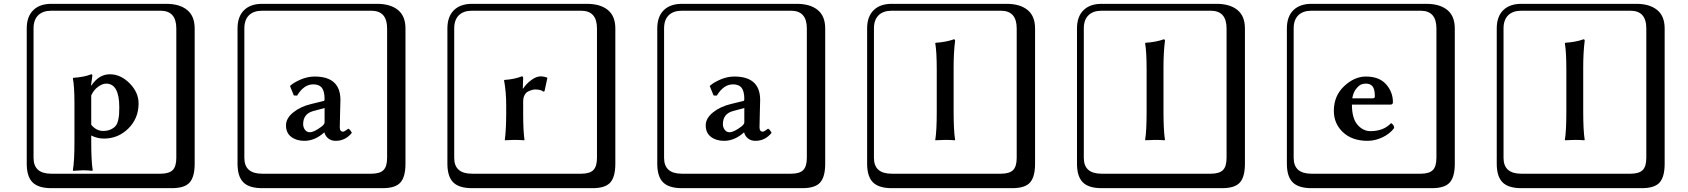

<svg xmlns="http://www.w3.org/2000/svg" viewBox="-20 -774 8842 1006"><path d="M458 -273.9V-120.1Q484.9 -87.9 520 -87.9Q543 -87.9 559.6 -95.5Q576.2 -103 585.2 -113.5Q594.2 -124 598.6 -142.1Q603 -160.2 604 -174.6Q605 -189 605 -211.9Q605 -335.9 536.1 -335.9Q516.1 -335.9 493.2 -318.8Q470.2 -301.8 458 -273.9ZM370.1 -32.2V-231.9Q370.1 -320.8 361.8 -363.8L363.8 -366.2Q421.9 -370.1 458 -384.8Q463.9 -384.8 463.9 -377L457 -326.2H459Q499 -385.3 556.2 -384.8Q612.3 -384.8 659.2 -337.4Q706.1 -290 706.1 -231.9Q706.1 -153.8 652.6 -100.8Q599.1 -47.9 524.9 -47.9Q489.7 -47.9 458 -64V-32.2Q458 69.8 465.8 118.2L463.9 121.1Q439.9 118.2 414.1 118.2L362.8 121.1L361.8 118.2Q370.1 71.8 370.1 -32.2ZM249 -717.8Q204.1 -717.8 179.9 -693.8Q155.8 -669.9 155.8 -625V53.2Q155.8 136.2 249 136.2H820.8Q865.7 136.2 884.8 117.2Q903.8 98.1 903.8 53.2V-625Q903.8 -717.8 820.8 -717.8ZM1000 84Q1000 152.8 973.4 182.4Q946.8 211.9 880.9 211.9H249Q181.2 211.9 150.6 181.4Q120.1 150.9 120.1 84V-625Q120.1 -687 154.1 -720.5Q188 -753.9 249 -753.9H851.1Q920.9 -753.9 960.4 -721.9Q1000 -689.9 1000 -625Z M1680.7 -208 1620.6 -191.9Q1568.8 -177.7 1568.4 -124Q1568.4 -106.9 1577.9 -94Q1587.4 -81.1 1603.5 -81.1Q1626.5 -81.1 1667.5 -112.8Q1680.7 -124 1680.7 -132.8ZM1760.3 -106.9Q1760.3 -84 1778.3 -84Q1783.2 -84 1805.7 -100.1L1807.6 -98.1Q1815.4 -94.2 1823.7 -78.1Q1789.6 -36.1 1739.3 -36.1Q1715.3 -36.1 1700 -48.6Q1684.6 -61 1679.7 -80.1H1678.7Q1629.9 -36.1 1574.7 -36.1Q1532.7 -36.1 1505.6 -57.1Q1478.5 -78.1 1478.5 -117.2Q1478.5 -154.3 1516.6 -185.1Q1554.7 -215.8 1610.4 -229L1676.3 -245.1Q1680.2 -245.1 1680.7 -253.9Q1680.7 -295.9 1666.5 -314Q1652.3 -332 1621.6 -332Q1571.8 -332 1536.6 -272.9L1519.5 -273.9L1499.5 -323.2L1502.4 -326.2Q1520.5 -342.3 1556.4 -357.7Q1592.3 -373 1628.4 -373Q1763.2 -373 1763.7 -251Q1763.7 -249 1762 -184.6Q1760.3 -120.1 1760.3 -106.9ZM1353.5 -717.8Q1308.6 -717.8 1284.4 -693.8Q1260.3 -669.9 1260.3 -625V53.2Q1260.3 136.2 1353.5 136.2H1925.3Q1970.2 136.2 1989.3 117.2Q2008.3 98.1 2008.3 53.2V-625Q2008.3 -717.8 1925.3 -717.8ZM2104.5 84Q2104.5 152.8 2077.9 182.4Q2051.3 211.9 1985.4 211.9H1353.5Q1285.6 211.9 1255.1 181.4Q1224.6 150.9 1224.6 84V-625Q1224.6 -687 1258.5 -720.5Q1292.5 -753.9 1353.5 -753.9H1955.6Q2025.4 -753.9 2064.9 -721.9Q2104.5 -689.9 2104.5 -625Z M2721.2 -310.1Q2737.3 -335 2763.7 -354.5Q2790 -374 2814 -374Q2826.2 -374 2845.2 -368.2L2848.1 -366.2L2833 -295.9L2827.1 -293.9Q2814 -305.2 2784.2 -305.2Q2777.3 -305.2 2768.8 -303Q2760.3 -300.8 2748.3 -295.4Q2736.3 -290 2728.8 -276.1Q2721.2 -262.2 2721.2 -242.2V-176.8Q2721.2 -90.8 2728 -41L2727.1 -39.1Q2698.2 -41 2673.3 -41L2625 -39.1V-41Q2631.8 -88.9 2632.3 -176.8V-221.2Q2632.3 -293 2621.1 -353L2622.1 -355Q2677.2 -358.9 2713.9 -374Q2720.7 -374 2721.2 -366.2L2719.2 -310.1ZM2453.1 -717.8Q2408.2 -717.8 2384 -693.8Q2359.9 -669.9 2359.9 -625V53.2Q2359.9 136.2 2453.1 136.2H3024.9Q3069.8 136.2 3088.9 117.2Q3107.9 98.1 3107.9 53.2V-625Q3107.9 -717.8 3024.9 -717.8ZM3204.1 84Q3204.1 152.8 3177.5 182.4Q3150.9 211.9 3085 211.9H2453.1Q2385.3 211.9 2354.7 181.4Q2324.2 150.9 2324.2 84V-625Q2324.2 -687 2358.2 -720.5Q2392.1 -753.9 2453.1 -753.9H3055.2Q3125 -753.9 3164.6 -721.9Q3204.1 -689.9 3204.1 -625Z M3879.9 -208 3819.8 -191.9Q3768.1 -177.7 3767.6 -124Q3767.6 -106.9 3777.1 -94Q3786.6 -81.1 3802.7 -81.1Q3825.7 -81.1 3866.7 -112.8Q3879.9 -124 3879.9 -132.8ZM3959.5 -106.9Q3959.5 -84 3977.5 -84Q3982.4 -84 4004.9 -100.1L4006.8 -98.1Q4014.6 -94.2 4022.9 -78.1Q3988.8 -36.1 3938.5 -36.1Q3914.6 -36.1 3899.2 -48.6Q3883.8 -61 3878.9 -80.1H3877.9Q3829.1 -36.1 3773.9 -36.1Q3731.9 -36.1 3704.8 -57.1Q3677.7 -78.1 3677.7 -117.2Q3677.7 -154.3 3715.8 -185.1Q3753.9 -215.8 3809.6 -229L3875.5 -245.1Q3879.4 -245.1 3879.9 -253.9Q3879.9 -295.9 3865.7 -314Q3851.6 -332 3820.8 -332Q3771 -332 3735.8 -272.9L3718.8 -273.9L3698.7 -323.2L3701.7 -326.2Q3719.7 -342.3 3755.6 -357.7Q3791.5 -373 3827.6 -373Q3962.4 -373 3962.9 -251Q3962.9 -249 3961.2 -184.6Q3959.5 -120.1 3959.5 -106.9ZM3552.7 -717.8Q3507.8 -717.8 3483.6 -693.8Q3459.5 -669.9 3459.5 -625V53.2Q3459.5 136.2 3552.7 136.2H4124.5Q4169.4 136.2 4188.5 117.2Q4207.5 98.1 4207.5 53.2V-625Q4207.5 -717.8 4124.5 -717.8ZM4303.7 84Q4303.7 152.8 4277.1 182.4Q4250.5 211.9 4184.6 211.9H3552.7Q3484.9 211.9 3454.3 181.4Q3423.8 150.9 3423.8 84V-625Q3423.8 -687 3457.8 -720.5Q3491.7 -753.9 3552.7 -753.9H4154.8Q4224.6 -753.9 4264.2 -721.9Q4303.7 -689.9 4303.7 -625Z M4888.2 -190.9V-405.8Q4888.2 -503.9 4880.4 -546.9L4882.3 -549.8Q4938.5 -553.7 4977.5 -567.9Q4984.4 -567.9 4984.4 -561Q4976.6 -500 4976.6 -419.9V-190.9Q4976.6 -89.8 4984.4 -41L4982.4 -39.1Q4958.5 -41 4932.1 -41Q4932.1 -41 4881.3 -39.1L4880.4 -41Q4888.2 -86.9 4888.2 -190.9ZM4652.3 -717.8Q4607.4 -717.8 4583.3 -693.8Q4559.1 -669.9 4559.1 -625V53.2Q4559.1 136.2 4652.3 136.2H5224.1Q5269 136.2 5288.1 117.2Q5307.1 98.1 5307.1 53.2V-625Q5307.1 -717.8 5224.1 -717.8ZM5403.3 84Q5403.3 152.8 5376.7 182.4Q5350.1 211.9 5284.2 211.9H4652.3Q4584.5 211.9 4554 181.4Q4523.4 150.9 4523.4 84V-625Q4523.4 -687 4557.4 -720.5Q4591.3 -753.9 4652.3 -753.9H5254.4Q5324.2 -753.9 5363.8 -721.9Q5403.3 -689.9 5403.3 -625Z M5987.8 -190.9V-405.8Q5987.8 -503.9 5980 -546.9L5981.9 -549.8Q6038.1 -553.7 6077.1 -567.9Q6084 -567.9 6084 -561Q6076.2 -500 6076.2 -419.9V-190.9Q6076.2 -89.8 6084 -41L6082 -39.1Q6058.1 -41 6031.7 -41Q6031.7 -41 5981 -39.1L5980 -41Q5987.8 -86.9 5987.8 -190.9ZM5752 -717.8Q5707 -717.8 5682.9 -693.8Q5658.7 -669.9 5658.7 -625V53.2Q5658.7 136.2 5752 136.2H6323.7Q6368.7 136.2 6387.7 117.2Q6406.7 98.1 6406.7 53.2V-625Q6406.7 -717.8 6323.7 -717.8ZM6502.9 84Q6502.9 152.8 6476.3 182.4Q6449.7 211.9 6383.8 211.9H5752Q5684.1 211.9 5653.6 181.4Q5623 150.9 5623 84V-625Q5623 -687 5657 -720.5Q5690.9 -753.9 5752 -753.9H6354Q6423.8 -753.9 6463.4 -721.9Q6502.9 -689.9 6502.9 -625Z M7065.4 -258.8H7172.4Q7183.6 -258.8 7183.6 -269Q7183.6 -307.1 7171.6 -321.5Q7159.7 -335.9 7136.7 -335.9Q7124.5 -335.9 7112.5 -331.5Q7100.6 -327.1 7085.4 -308.3Q7070.3 -289.6 7065.4 -258.8ZM7268.6 -128.9Q7284.7 -120.1 7284.7 -103Q7262.7 -73.2 7224.1 -54.7Q7185.5 -36.1 7145.5 -36.1Q7064.5 -36.1 7016.6 -81.1Q6968.8 -126 6968.8 -192.9Q6968.8 -272 7022.7 -322.5Q7076.7 -373 7136.7 -373Q7206.5 -373 7242.4 -332.5Q7278.3 -292 7278.3 -238.8Q7278.3 -225.6 7265.6 -226.1H7063.5Q7063.5 -154.3 7092.5 -120.6Q7121.6 -86.9 7160.6 -86.9Q7229.5 -86.9 7268.6 -128.9ZM6851.6 -717.8Q6806.6 -717.8 6782.5 -693.8Q6758.3 -669.9 6758.3 -625V53.2Q6758.3 136.2 6851.6 136.2H7423.3Q7468.3 136.2 7487.3 117.2Q7506.3 98.1 7506.3 53.2V-625Q7506.3 -717.8 7423.3 -717.8ZM7602.5 84Q7602.5 152.8 7575.9 182.4Q7549.3 211.9 7483.4 211.9H6851.6Q6783.7 211.9 6753.2 181.4Q6722.7 150.9 6722.7 84V-625Q6722.7 -687 6756.6 -720.5Q6790.5 -753.9 6851.6 -753.9H7453.6Q7523.4 -753.9 7563 -721.9Q7602.5 -689.9 7602.5 -625Z M8187 -190.9V-405.8Q8187 -503.9 8179.2 -546.9L8181.2 -549.8Q8237.3 -553.7 8276.4 -567.9Q8283.2 -567.9 8283.2 -561Q8275.4 -500 8275.4 -419.9V-190.9Q8275.4 -89.8 8283.2 -41L8281.2 -39.1Q8257.3 -41 8231 -41Q8231 -41 8180.2 -39.1L8179.2 -41Q8187 -86.9 8187 -190.9ZM7951.2 -717.8Q7906.2 -717.8 7882.1 -693.8Q7857.9 -669.9 7857.9 -625V53.2Q7857.9 136.2 7951.2 136.2H8522.9Q8567.9 136.2 8586.9 117.2Q8606 98.1 8606 53.2V-625Q8606 -717.8 8522.9 -717.8ZM8702.1 84Q8702.1 152.8 8675.5 182.4Q8648.9 211.9 8583 211.9H7951.2Q7883.3 211.9 7852.8 181.4Q7822.3 150.9 7822.3 84V-625Q7822.3 -687 7856.2 -720.5Q7890.1 -753.9 7951.2 -753.9H8553.2Q8623 -753.9 8662.6 -721.9Q8702.1 -689.9 8702.1 -625Z"/></svg>

Font: Linux Biolinum Keyboard O
Style: Regular
Weight: 700
Designer: Philipp H. Poll
Foundry: Philipp H. Poll
Version: Version 0.6.1